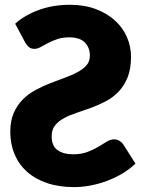

<svg xmlns="http://www.w3.org/2000/svg" viewBox="-20 -756 590 784"><path d="M42 -659Q61.5 -677 86.2 -691.2Q111 -705.5 139.5 -715.8Q168 -726 199.8 -731.2Q231.5 -736.5 265 -736.5Q325 -736.5 371.5 -718.8Q418 -701 450 -671.8Q482 -642.5 498.5 -604Q515 -565.5 515 -524.5Q515 -474.5 501 -440Q487 -405.5 464.2 -381.8Q441.5 -358 412.5 -342.8Q383.5 -327.5 353 -316.2Q322.5 -305 293.5 -295.5Q264.5 -286 241.8 -273.8Q219 -261.5 205 -244.2Q191 -227 191 -200Q191 -160 215 -143Q239 -126 278 -126Q312 -126 337 -135.5Q362 -145 381.2 -156.5Q400.5 -168 415.8 -177.5Q431 -187 446 -187Q457.5 -187 467.2 -181.2Q477 -175.5 483 -167L533 -88Q511 -66.5 482.2 -49Q453.5 -31.5 420.5 -18.8Q387.5 -6 352.2 1Q317 8 283 8Q220.5 8 172 -8.5Q123.5 -25 90.2 -54.8Q57 -84.5 39.5 -126Q22 -167.5 22 -218Q22 -262.5 36 -294.5Q50 -326.5 72.8 -349.5Q95.5 -372.5 124.8 -388.2Q154 -404 184.5 -416Q215 -428 244.2 -438.5Q273.5 -449 296.2 -461.2Q319 -473.5 333 -489.2Q347 -505 347 -528.5Q347 -562 326.2 -582.8Q305.5 -603.5 263 -603.5Q235 -603.5 213.8 -596.2Q192.5 -589 175.8 -580Q159 -571 145.8 -563.8Q132.5 -556.5 121 -556.5Q108 -556.5 99.8 -562.5Q91.5 -568.5 84 -580.5Z"/></svg>

Font: Lato 2
Style: Regular
Weight: 900
Designer: Lukasz Dziedzic with Adam Twardoch and Botio Nikoltchev
Foundry: tyPoland Lukasz Dziedzic
Version: Version 2.015; 2015-08-06; http://www.latofonts.com/